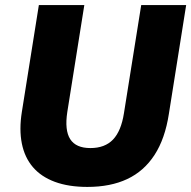

<svg xmlns="http://www.w3.org/2000/svg" viewBox="-20 -725 753 756"><path d="M324 11Q250 11 196 -9Q142 -29 109.5 -67Q77 -105 66 -160Q55 -215 66 -284L133 -705H312L245 -284Q234 -212 256.5 -177Q279 -142 336 -142Q393 -142 425 -175.5Q457 -209 468 -279L536 -705H713L645 -277Q630 -179 588.5 -115Q547 -51 481 -20Q415 11 324 11Z"/></svg>

Font: Nunito Sans 10pt SemiCondensed Black
Style: Italic
Weight: 900
Width: 4
Italic angle: -9°
Designer: Vernon Adams
Foundry: Vernon Adams
Version: Version 3.101;gftools[0.9.27]